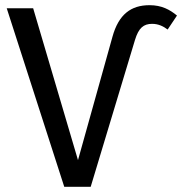

<svg xmlns="http://www.w3.org/2000/svg" viewBox="-20 -721 703 741"><path d="M228 0H330L501 -567C515 -613 534 -629 567 -629C592 -629 611 -619 627 -607L663 -661C635 -684 604 -701 557 -701C486 -701 438 -666 414 -579L281 -103L108 -689H6Z"/></svg>

Font: Fira Math
Style: Regular
Weight: 400
Designer: Xiangdong Zeng
Foundry: Xiangdong Zeng
Version: Version 0.3.4